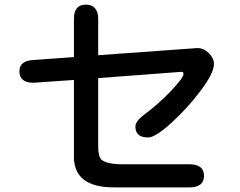

<svg xmlns="http://www.w3.org/2000/svg" viewBox="-20 -781 1040 831"><path d="M352 -761Q378 -761 391.5 -745Q405 -729 405 -700V-542L834 -573Q862 -573 884 -551Q906 -529 906 -504Q906 -465 848.5 -388.5Q791 -312 721.5 -249Q652 -186 621 -186Q566 -186 566 -233Q566 -256 603 -284Q663 -328 718.5 -386Q774 -444 774 -461Q774 -466 772.5 -467.5Q771 -469 766 -470H763L405 -443V-147Q405 -104 419 -90Q442 -70 511 -70H801Q831 -70 847 -57.5Q863 -45 863 -20Q863 5 847 17.5Q831 30 801 30H478Q294 32 300 -112V-435L128 -423H123Q94 -423 79 -435.5Q64 -448 64 -473Q64 -495 78.5 -507Q93 -519 120 -521L300 -534V-700Q300 -761 352 -761Z"/></svg>

Font: 寒蝉全圆体 Bold
Style: Regular
Weight: 700
Designer: Warren2060
      Designed by Motoya company      

      [Varela Round]
      Joe Prince(Latin component); Avraham Cornf
Foundry: ChillType
Version: Version 3.200